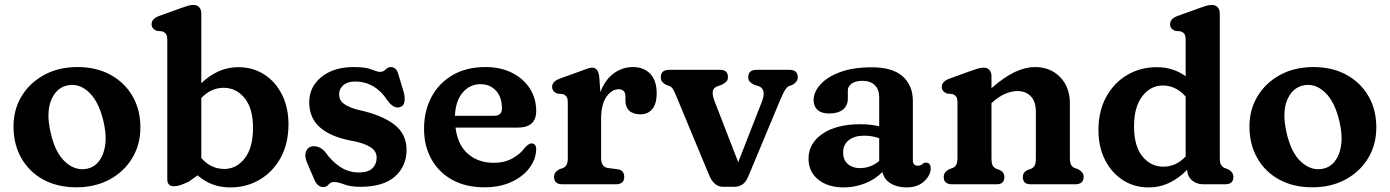

<svg xmlns="http://www.w3.org/2000/svg" viewBox="-20 -764 5762 796"><path d="M301.5 -486Q379.5 -486 438 -454Q496.5 -422 529.2 -365.8Q562 -309.5 562 -235.5Q562 -164.5 528.2 -108.5Q494.5 -52.5 434.8 -20Q375 12.5 296.5 12.5Q218.5 12.5 160 -19.2Q101.5 -51 68.8 -108Q36 -165 36 -240Q36 -309.5 69.5 -365Q103 -420.5 162.8 -453.2Q222.5 -486 301.5 -486ZM341 -64.5Q387 -74 407.2 -126.8Q427.5 -179.5 409.5 -258.5Q390.5 -342 349.2 -381Q308 -420 260 -410Q213.5 -400.5 192.2 -349Q171 -297.5 189.5 -216Q208 -131.5 250.2 -93Q292.5 -54.5 341 -64.5Z M814.5 -708.5V-419Q847.5 -451 886 -468.2Q924.5 -485.5 968 -485.5Q1028.5 -485.5 1075.5 -455.2Q1122.5 -425 1149.2 -371.5Q1176 -318 1176 -248.5Q1176 -169.5 1144 -110.8Q1112 -52 1057.2 -19.5Q1002.5 13 934.5 13Q856 13 799.5 -37L761.5 -10.5Q745.5 -3 730.5 2.5Q715.5 8 700.5 8Q673.5 8 673.5 -21V-598Q673.5 -616 668 -623.2Q662.5 -630.5 653 -634L630 -636Q608.5 -644.5 608.5 -664Q608.5 -686 639 -697.5L724.5 -728.5Q743 -735 756.2 -739.2Q769.5 -743.5 782.5 -743.5Q797.5 -743.5 806 -733.8Q814.5 -724 814.5 -708.5ZM907 -400Q854.5 -400 814.5 -357.5V-109Q835 -85.5 859 -74.5Q883 -63.5 909.5 -63.5Q960.5 -63.5 994.8 -107.8Q1029 -152 1029 -233.5Q1029 -314.5 994.2 -357.2Q959.5 -400 907 -400Z M1452.5 -426Q1420.5 -426 1403.2 -410.8Q1386 -395.5 1386 -373Q1386 -347 1407.8 -332.2Q1429.5 -317.5 1463.5 -309Q1563 -287.5 1614.2 -248Q1665.5 -208.5 1665.5 -143.5Q1665.5 -75.5 1617.8 -32.5Q1570 10.5 1473 10.5Q1434 10.5 1407.2 0.5Q1380.5 -9.5 1365 -9.5Q1350.5 -9.5 1342.2 1Q1334 11.5 1320 11.5Q1295.5 11.5 1282 -22L1252.5 -91Q1242 -116.5 1247.8 -133.5Q1253.5 -150.5 1268.5 -156Q1283 -160.5 1299.8 -154.5Q1316.5 -148.5 1328.5 -133.5Q1355.5 -95 1390.5 -72Q1425.5 -49 1468 -49Q1506 -49 1523.8 -66.2Q1541.5 -83.5 1541.5 -110Q1541.5 -138 1516.2 -153.8Q1491 -169.5 1448 -178.5Q1357.5 -193.5 1309.8 -233Q1262 -272.5 1262 -340Q1262 -404 1312.8 -445Q1363.5 -486 1446 -486Q1495.5 -486 1520.5 -476Q1545.5 -466 1555 -466Q1569 -466 1578.8 -476Q1588.5 -486 1601 -486Q1610.5 -486 1619 -479.2Q1627.5 -472.5 1631.5 -456L1654 -381.5Q1659.5 -361 1656.8 -342.5Q1654 -324 1637 -319.5Q1611 -312.5 1585 -349.5Q1561.5 -386 1527.5 -406Q1493.5 -426 1452.5 -426Z M2203 -304Q2203 -235 2126.5 -235H1868.5Q1877.5 -163 1920.2 -126Q1963 -89 2027 -89Q2071.5 -89 2104.8 -107.5Q2138 -126 2157 -153Q2174 -170.5 2184.5 -169.5Q2203 -168.5 2203 -145Q2202 -104 2175.2 -68Q2148.5 -32 2100.5 -9.8Q2052.5 12.5 1988 12.5Q1911.5 12.5 1855.5 -18.2Q1799.5 -49 1768.8 -103.8Q1738 -158.5 1738 -230Q1738 -303.5 1768.5 -361.2Q1799 -419 1856 -452.5Q1913 -486 1993 -486Q2056 -486 2103.2 -462Q2150.5 -438 2176.8 -396.8Q2203 -355.5 2203 -304ZM1973 -415Q1928.5 -415 1898.8 -381Q1869 -347 1866 -284H2028.5Q2061 -284 2061 -314Q2061 -361.5 2036 -388.2Q2011 -415 1973 -415Z M2464.5 -445 2469 -382Q2488.5 -433.5 2524.5 -459.8Q2560.5 -486 2604 -486Q2649.5 -486 2676 -457.8Q2702.5 -429.5 2702.5 -378Q2702.5 -333.5 2684.2 -311.8Q2666 -290 2635.5 -290Q2605 -290 2589 -305Q2573 -320 2573 -346V-364Q2573 -394 2544 -394Q2516.5 -394 2494.2 -362.8Q2472 -331.5 2472 -270V-109.5Q2472 -71.5 2500.5 -67.5L2539.5 -62.5Q2568 -59 2568 -30.5Q2568 0 2533 0H2312Q2277 0 2277 -30.5Q2277 -42 2282.8 -49.2Q2288.5 -56.5 2299.5 -62.5L2314 -67.5Q2323.5 -71.5 2328.8 -80.5Q2334 -89.5 2334 -109.5V-338Q2334 -356 2328.5 -363.2Q2323 -370.5 2313.5 -374L2290.5 -376Q2269 -384.5 2269 -404Q2269 -426 2299.5 -437.5L2385 -468.5Q2401.5 -474.5 2413.8 -479Q2426 -483.5 2434.5 -483.5Q2447 -483.5 2454.5 -474.8Q2462 -466 2464.5 -445Z M3024 10.5H2977.5Q2940.5 10.5 2920.5 -36.5L2783 -367.5Q2778 -380 2771.5 -391.8Q2765 -403.5 2757 -407L2742 -412Q2731.5 -417.5 2725.5 -424.8Q2719.5 -432 2719.5 -444Q2719.5 -474.5 2754.5 -474.5H2966Q2998 -474.5 2998 -444Q2998 -432 2990.5 -424.8Q2983 -417.5 2971 -412L2956 -407Q2937.5 -400.5 2935 -385.5Q2932.5 -370.5 2943 -343L3040.5 -91.5L3139 -343.5Q3158.5 -394 3125 -407L3108 -412Q3096 -417.5 3089 -424.8Q3082 -432 3082 -444Q3082 -474.5 3117 -474.5H3252.5Q3287.5 -474.5 3287.5 -444Q3287.5 -424.5 3265 -412L3251 -407Q3243 -403.5 3235 -391.5Q3227 -379.5 3215 -350.5L3082 -32Q3072 -8 3057.2 1.2Q3042.5 10.5 3024 10.5Z M3332 -106Q3332 -170 3390.2 -209.5Q3448.5 -249 3546.5 -249Q3589.5 -249 3625 -240.5V-361Q3625 -393.5 3606.5 -411.2Q3588 -429 3555.5 -429Q3527 -429 3511 -417.5Q3495 -406 3495 -389V-356Q3495 -326 3474.8 -309.8Q3454.5 -293.5 3417.5 -293.5Q3385.5 -293.5 3369.2 -308.5Q3353 -323.5 3353 -349Q3353 -382 3380.8 -413.2Q3408.5 -444.5 3462.2 -464.8Q3516 -485 3595 -485Q3680.5 -485 3722.5 -447.2Q3764.5 -409.5 3764.5 -346V-99.5Q3764.5 -77 3785.5 -77Q3792 -77 3796.2 -79Q3800.5 -81 3804 -83.5Q3807 -86 3810 -88Q3813 -90 3817.5 -90Q3838.5 -90 3838.5 -65.5Q3838.5 -37.5 3811.2 -12.2Q3784 13 3738.5 13Q3699.5 13 3672 -4Q3644.5 -21 3638.5 -51Q3608.5 -20.5 3566 -3.8Q3523.5 13 3478 13Q3412.5 13 3372.2 -19.5Q3332 -52 3332 -106ZM3475.5 -132.5Q3475.5 -100.5 3495.2 -83.8Q3515 -67 3545 -67Q3589.5 -67 3625 -96.5V-191Q3610.5 -196 3595 -198.8Q3579.5 -201.5 3562 -201.5Q3522.5 -201.5 3499 -183Q3475.5 -164.5 3475.5 -132.5Z M4090.5 -448.5V-398.5Q4143.5 -445 4187.5 -465.5Q4231.5 -486 4270.5 -486Q4334.5 -486 4375 -444.5Q4415.5 -403 4415.5 -336V-109.5Q4415.5 -89 4420.8 -80.2Q4426 -71.5 4435.5 -67.5L4449.5 -62.5Q4460.5 -56.5 4466.5 -49.2Q4472.5 -42 4472.5 -30.5Q4472.5 0 4437.5 0H4252.5Q4220.5 0 4220.5 -30.5Q4220.5 -49 4239.5 -59L4255 -64.5Q4265 -69 4269.8 -78.2Q4274.5 -87.5 4274.5 -109.5V-301Q4274.5 -342.5 4253.8 -364.5Q4233 -386.5 4198 -386.5Q4175 -386.5 4148.8 -375.8Q4122.5 -365 4094.5 -340L4090.5 -337V-109.5Q4090.5 -87.5 4095.2 -78.2Q4100 -69 4110 -64.5L4125 -59Q4144 -49 4144 -30.5Q4144 0 4112 0H3927.5Q3892.5 0 3892.5 -30.5Q3892.5 -50.5 3915 -62.5L3929.5 -67.5Q3939 -72 3944.2 -80.8Q3949.5 -89.5 3949.5 -109.5V-338Q3949.5 -356 3944 -363.2Q3938.5 -370.5 3929 -374L3906 -376Q3884.5 -385 3884.5 -404Q3884.5 -426 3915 -437.5L4000.5 -468.5Q4019 -475 4032.2 -479.2Q4045.5 -483.5 4058.5 -483.5Q4073.5 -483.5 4082 -473.8Q4090.5 -464 4090.5 -448.5Z M4534 -224.5Q4534 -303.5 4566.2 -362.2Q4598.5 -421 4653.2 -453.2Q4708 -485.5 4776 -485.5Q4843.5 -485.5 4895.5 -448V-598Q4895.5 -616 4890.2 -623.2Q4885 -630.5 4875 -634L4852 -636Q4831 -644.5 4831 -664Q4831 -686 4861 -697.5L4947 -728.5Q4965 -735 4978.2 -739.2Q4991.5 -743.5 5004.5 -743.5Q5019.5 -743.5 5028.2 -733.8Q5037 -724 5037 -708.5V-109.5Q5037 -89.5 5042.2 -80.8Q5047.5 -72 5057 -67.5L5071 -62.5Q5093.5 -50.5 5093.5 -30.5Q5093.5 0 5058.5 0H4969Q4940.5 0 4921.8 -16.2Q4903 -32.5 4901.5 -60Q4868 -25.5 4828 -6.2Q4788 13 4742 13Q4682 13 4635 -17.5Q4588 -48 4561 -101.5Q4534 -155 4534 -224.5ZM4681.5 -239.5Q4681.5 -158.5 4716.2 -115.8Q4751 -73 4803 -73Q4856 -73 4895.5 -115.5V-363.5Q4875.5 -387 4851.2 -398.2Q4827 -409.5 4801 -409.5Q4750 -409.5 4715.8 -365.2Q4681.5 -321 4681.5 -239.5Z M5425.5 -486Q5503.5 -486 5562 -454Q5620.5 -422 5653.2 -365.8Q5686 -309.5 5686 -235.5Q5686 -164.5 5652.2 -108.5Q5618.5 -52.5 5558.8 -20Q5499 12.5 5420.5 12.5Q5342.5 12.5 5284 -19.2Q5225.5 -51 5192.8 -108Q5160 -165 5160 -240Q5160 -309.5 5193.5 -365Q5227 -420.5 5286.8 -453.2Q5346.5 -486 5425.5 -486ZM5465 -64.5Q5511 -74 5531.2 -126.8Q5551.5 -179.5 5533.5 -258.5Q5514.5 -342 5473.2 -381Q5432 -420 5384 -410Q5337.5 -400.5 5316.2 -349Q5295 -297.5 5313.5 -216Q5332 -131.5 5374.2 -93Q5416.5 -54.5 5465 -64.5Z"/></svg>

Font: Fraunces 9pt SuperSoft SemiBold
Style: Regular
Weight: 600
Version: Version 1.000;[0bf87f6ff]